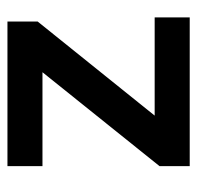

<svg xmlns="http://www.w3.org/2000/svg" viewBox="-27 -492 519 505"><g transform="rotate(-90 232.5 -239.5)"><path d="M48 0H439.2V-92.2H154.9V-59.8L428.4 -400V-479.4H48V-387.3H318.6V-416.7L48 -79.4Z"/></g></svg>

Font: LL Pando Sans
Style: Bold
Weight: 700
Designer: Joshua Smith
Foundry: Joshua Smith
Version: Version 1.000;Glyphs 3.2.1 (3258)